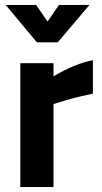

<svg xmlns="http://www.w3.org/2000/svg" viewBox="-20 -755 412 775"><path d="M355 -377Q303 -366 273 -358Q243 -350 196 -335V0H62V-500H196V-447Q282 -498 355 -512ZM341 -735 213 -584H129L3 -735H126L172 -668L218 -735Z"/></svg>

Font: Cairo
Style: Bold
Weight: 700
Designer: Mohamed Gaber
Foundry: Kief Type Foundry
Version: Version 2.100